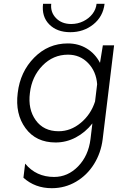

<svg xmlns="http://www.w3.org/2000/svg" viewBox="-20 -738 638 1008"><path d="M349 -569Q279 -569 238.5 -610Q198 -651 206 -718H249Q244 -674 274 -643Q304 -612 354 -612Q388 -612 417.5 -626.5Q447 -641 465.5 -665Q484 -689 487 -718H529Q521 -651 470 -610Q419 -569 349 -569ZM520 -500H579L519 -7Q510 65 473.5 123.5Q437 182 379 216Q321 250 252 250Q164 250 103 195L112 121Q170 191 264 191Q336 191 390 135.5Q444 80 455 -7L465 -90Q428 -43 378 -16.5Q328 10 272 10Q169 10 114 -65Q59 -140 73 -250Q86 -361 159.5 -435.5Q233 -510 336 -510Q392 -510 436 -483Q480 -456 505 -408ZM288 -49Q351 -49 404 -93Q457 -137 479 -205L490 -296Q485 -363 442.5 -407Q400 -451 337 -451Q259 -451 203 -393.5Q147 -336 137 -250Q126 -165 167.5 -107Q209 -49 288 -49Z"/></svg>

Font: Orkney Light
Style: LightItalic
Weight: 300
Designer: Samuel Oakes and Alfredo Marco Pradil
Foundry: Alfredo Marco Pradil
Version: 1.0; ttfautohint (v1.5)